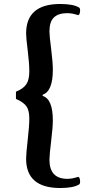

<svg xmlns="http://www.w3.org/2000/svg" viewBox="-20 -766 452 963"><path d="M282 177Q111 177 111 30Q111 5 119 -64.5Q127 -134 127 -172Q127 -213 112 -233.5Q97 -254 60 -270V-306Q97 -321 112 -343.5Q127 -366 127 -408Q127 -448 119 -512.5Q111 -577 111 -598Q111 -746 282 -746Q348 -746 377 -728Q383 -724 381.5 -708Q380 -692 372 -690Q342 -700 318 -700Q273 -700 250.5 -678.5Q228 -657 228 -608Q228 -587 236.5 -520.5Q245 -454 245 -416Q245 -308 194 -291V-285Q245 -269 245 -162Q245 -127 236.5 -58Q228 11 228 35Q228 131 318 131Q342 131 372 121Q380 123 381.5 139Q383 155 377 159Q348 177 282 177Z"/></svg>

Font: Arima Koshi Semi Bold
Style: Regular
Weight: 600
Designer: Joana Correia and Natanael Gama
Foundry: NDISCOVER
Version: Version 1.019;PS 001.019;hotconv 1.0.88;makeotf.lib2.5.64775